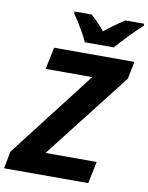

<svg xmlns="http://www.w3.org/2000/svg" viewBox="-129 -1005 831 1076"><g transform="rotate(10 286.0 -467.0)"><path d="M-30 0H449L475 -125H184L566 -615L586 -714H129L103 -589H368L-11 -98ZM207 -934V-922C234 -883 273 -821 293 -774H458C493 -816 563 -887 602 -922V-934H496C457 -909 422 -884 383 -852C360 -880 327 -914 304 -934Z"/></g></svg>

Font: BC Sans
Style: Bold Italic
Weight: 700
Italic angle: -12°
Designer: Monotype Design Team
Province of B.C.
Foundry: Monotype Imaging Inc.
Version: Version 2.000;GOOG;noto-source:20170915:90ef993387c0